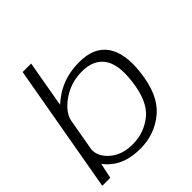

<svg xmlns="http://www.w3.org/2000/svg" viewBox="-207 -941 1102 1102"><g transform="rotate(-45 344.0 -390.0)"><path d="M5 0 143.5 -785H212.5L162.5 -500Q183.5 -520 215.5 -541Q300 -596 414 -596Q532 -596 584.2 -522.2Q636.5 -448.5 620 -307.5Q602 -142.5 515.2 -69Q428.5 4.5 310.5 4.5Q197 4.5 130.5 -51Q104.5 -72.5 90 -93.5L70 0ZM143.5 -392.5 108.5 -193Q104.5 -139.5 153.5 -94.5Q207.5 -44.5 297.5 -44.5Q390 -44.5 461.5 -102.5Q533 -160.5 549.5 -306.5Q564.5 -430 521.5 -488.5Q478.5 -547 386 -547Q296.5 -547 224.5 -497Q156.5 -449 143.5 -392.5Z"/></g></svg>

Font: Anybody ExtraExpanded Light
Style: Italic
Weight: 300
Width: 8
Italic angle: -10°
Designer: Tyler Finck
Foundry: Etcetera Type Company
Version: Version 1.010; ttfautohint (v1.8.3) -l 8 -r 50 -G 200 -x 14 